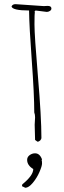

<svg xmlns="http://www.w3.org/2000/svg" viewBox="-20 -684 306 919"><path d="M204.1 -627 149.9 -633.8 145 -627.9 147 -624Q145 -620.1 145 -566.9Q145 -513.7 161.6 -318.1Q178.2 -122.6 178.2 -24.9Q178.2 -17.6 172.4 -11.7Q166.5 -5.9 159.2 -5.9L147.9 -14.2L146 -86.9L147.9 -122.1Q147.9 -135.7 144 -146Q144 -231 132.1 -393.6Q120.1 -556.2 119.1 -633.8Q40.5 -633.8 35.2 -652.8Q39.6 -664.1 54.2 -664.1L189.9 -654.8L208 -655.8Q226.1 -655.8 226.1 -643.1Q226.1 -636.2 218.8 -631.6Q211.4 -627 204.1 -627ZM139.2 125Q109.9 107.4 109.9 81.1Q109.9 67.4 121.8 58.6Q133.8 49.8 147.9 49.8Q170.4 49.8 181.2 79.1L179.2 82Q181.2 85.9 181.2 98.4Q181.2 110.8 168.9 139.2Q156.7 167.5 137.2 190.9Q117.7 214.4 101.1 214.8L85 207L86.9 198.2Q139.2 156.2 139.2 125Z"/></svg>

Font: Amatic SC
Style: Regular
Weight: 400
Version: Version 1.004